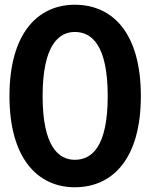

<svg xmlns="http://www.w3.org/2000/svg" viewBox="-20 -777 636 811"><path d="M575 -371C575 -637 456 -757 296 -757C140 -757 20 -637 20 -371C20 -107 140 14 296 14C456 14 575 -107 575 -371ZM435 -371C435 -159 369 -102 296 -102C227 -102 160 -159 160 -371C160 -584 227 -642 296 -642C369 -642 435 -584 435 -371Z"/></svg>

Font: Spoqa Han Sans Neo Bold
Style: Bold
Weight: 700
Designer: [Spoqa Han Sans Neo] Dong-huui Kim  Younghwa Kang  Yujin Lee  [Noto Sans] Ryoko NISHIZUKA  (kana & ideographs); Paul D. 
Foundry: Spoqa (http://www.spoqa-han-sans.com)
Version: Version 1.100;hotconv 1.0.109;makeotfexe 2.5.65596